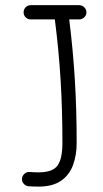

<svg xmlns="http://www.w3.org/2000/svg" viewBox="-20 -690 392 730"><path d="M69.8 -643.1Q69.8 -654.3 77.6 -662.4Q85.4 -670.4 96.7 -670.4H280.8Q292 -670.4 300.3 -662.4Q308.6 -654.3 308.6 -643.1Q308.6 -631.8 300.3 -624Q292 -616.2 280.8 -616.2H243.2Q257.8 -499 264.6 -386.2Q271.5 -273.4 271.5 -146.5Q271.5 -100.1 257.6 -62.3Q243.7 -24.4 211.7 -2.4Q179.7 19.5 126 19.5Q106.9 19.5 88.4 18.1Q77.6 17.1 70.1 8.5Q62.5 0 63.5 -10.7Q64.5 -22 73.2 -29.5Q82 -37.1 92.8 -36.1Q108.9 -34.7 126 -34.7Q180.2 -34.7 198.7 -60.5Q217.3 -86.4 217.3 -146.5Q217.3 -273.9 210.4 -386.2Q203.6 -498.5 188.5 -616.2H96.7Q85.4 -616.2 77.6 -624Q69.8 -631.8 69.8 -643.1Z"/></svg>

Font: Mikhak-FD Light
Style: Regular
Weight: 300
Designer: Amin Abedi
Version: Version 3.2